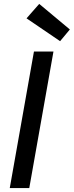

<svg xmlns="http://www.w3.org/2000/svg" viewBox="-20 -964 378 984"><path d="M30 0 154 -700H254L130 0ZM288 -753 116 -870 181 -944 338 -813Z"/></svg>

Font: DM Sans 9pt Medium
Style: Italic
Weight: 500
Italic angle: -10°
Version: Version 4.004;gftools[0.9.30]